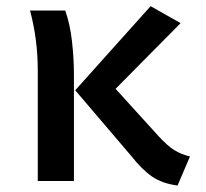

<svg xmlns="http://www.w3.org/2000/svg" viewBox="-20 -575 655 610"><path d="M458.5 -555.4 553.8 -501.5 347.2 -292.8 483.6 -142.6Q511.8 -111.8 533.6 -98.2Q555.4 -84.6 583.6 -77.9L544.1 14.4Q495.4 8.2 463.1 -14.1Q430.8 -36.4 397.4 -79L219 -288.2ZM187.2 -541.5Q202.6 -498.5 208.7 -443.8Q214.9 -389.2 214.9 -337.4V0H100V-351.8Q100 -449.7 75.4 -541.5Z"/></svg>

Font: Fira Code Medium
Style: Regular
Weight: 500
Designer: Carrois Corporate, Edenspiekermann AG, Nikita Prokopov
Foundry: Carrois Corporate, Edenspiekermann AG, Nikita Prokopov
Version: Version 6.002